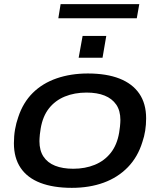

<svg xmlns="http://www.w3.org/2000/svg" viewBox="-20 -893 771 925"><path d="M326 12Q237 12 174.5 -12Q112 -36 79.5 -84Q47 -132 47 -203Q47 -238 52.5 -269.5Q58 -301 68 -329Q91 -399 138 -445.5Q185 -492 253 -515.5Q321 -539 403 -539Q493 -539 555.5 -514.5Q618 -490 651 -442Q684 -394 684 -323Q684 -292 679.5 -263.5Q675 -235 666 -209Q644 -137 596 -87.5Q548 -38 479.5 -13Q411 12 326 12ZM333 -80Q390 -80 436.5 -99Q483 -118 513.5 -156.5Q544 -195 554 -254Q557 -272 558 -283Q559 -294 559.5 -301.5Q560 -309 560 -315Q560 -360 540 -389Q520 -418 484 -432.5Q448 -447 397 -447Q339 -447 292.5 -428Q246 -409 216 -371Q186 -333 176 -274Q173 -257 172 -245.5Q171 -234 170.5 -226.5Q170 -219 170 -213Q170 -168 189.5 -138.5Q209 -109 245.5 -94.5Q282 -80 333 -80ZM359 -615 378 -720H492L474 -615ZM261 -805 272 -873H651L639 -805Z"/></svg>

Font: Archivo Expanded Medium
Style: Italic
Weight: 500
Width: 7
Italic angle: -10°
Designer: Hector Gatti
Foundry: Omnibus-Type
Version: Version 2.001